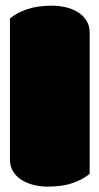

<svg xmlns="http://www.w3.org/2000/svg" viewBox="-20 -659 356 687"><path d="M300.8 -37.1Q278.3 -17.6 241 -4.4Q203.6 8.8 149.4 8.8Q127 8.8 103.3 3.4Q79.6 -2 60.1 -13.4Q40.5 -24.9 28.1 -43.5Q15.6 -62 15.6 -88.4V-592.8Q38.1 -612.3 75.7 -625.5Q113.3 -638.7 166.5 -638.7Q189 -638.7 212.9 -633.5Q236.8 -628.4 256.3 -616.9Q275.9 -605.5 288.3 -586.9Q300.8 -568.4 300.8 -541.5Z"/></svg>

Font: Modak sl
Style: Regular
Weight: 400
Designer: Sarang Kulkarni, Maithili Shingre, Noopur Datye
Foundry: Ek Type
Version: Version 1.036;PS Version 1.000;hotconv 1.0.79;makeotf.lib2.5